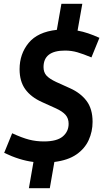

<svg xmlns="http://www.w3.org/2000/svg" viewBox="-20 -845 558 1010"><path d="M467 -204Q467 -153 446.5 -108Q426 -63 382 -32.5Q338 -2 266 7L242 145H132L156 7Q83 -2 2 -41L44 -144Q96 -120 133 -110.5Q170 -101 211 -101Q279 -101 310 -127Q341 -153 341 -194Q341 -222 325 -240.5Q309 -259 274 -275L201 -308Q143 -334 113 -375.5Q83 -417 83 -481Q83 -561 130.5 -619Q178 -677 279 -688L303 -825H413L388 -684Q416 -679 444 -669.5Q472 -660 503 -646L461 -543Q418 -561 387 -570Q356 -579 322 -579Q209 -579 209 -492Q209 -465 224 -448Q239 -431 275 -414L348 -381Q404 -356 435.5 -314Q467 -272 467 -204Z"/></svg>

Font: Inria Sans
Style: Bold Italic
Weight: 700
Italic angle: -10°
Designer: Black Foundry Team
Foundry: Black Foundry
Version: Version 1.2; ttfautohint (v1.8.3)